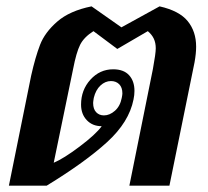

<svg xmlns="http://www.w3.org/2000/svg" viewBox="-20 -584 655 604"><path d="M78 -346Q91 -404 106 -443Q121 -482 160 -516Q199 -550 268 -564L362 -498L482 -564Q544 -550 570.5 -517.5Q597 -485 597 -437Q597 -416 592 -388L513 0H387L461 -367Q470 -416 470 -432Q470 -449 464 -462Q458 -475 445 -486L349 -430L274 -486Q244 -467 232 -443Q220 -419 210 -367L149 -72Q180 -85 230.5 -123Q281 -161 300 -187Q271 -187 253 -206Q235 -225 235 -255Q235 -301 264.5 -333.5Q294 -366 336 -366Q369 -366 386 -347.5Q403 -329 403 -298Q403 -285 400 -271Q386 -200 317 -137Q248 -74 127 0H8ZM363 -276Q365 -286 365 -290Q365 -309 355 -319Q345 -329 329 -329Q311 -329 296 -315Q281 -301 275 -276Q273 -264 273 -260Q273 -241 282.5 -231Q292 -221 307 -221Q325 -221 341.5 -235.5Q358 -250 363 -276Z"/></svg>

Font: Trirong SemiBold
Style: Italic
Weight: 600
Italic angle: -12°
Designer: Katatrad Team
Foundry: CadsonDemak
Version: Version 1.001